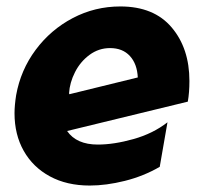

<svg xmlns="http://www.w3.org/2000/svg" viewBox="-20 -559 636 595"><path d="M283 -111Q217 -111 188 -153L562 -244Q567 -272 567 -308Q567 -409 512 -474Q457 -539 353 -539Q274 -539 205.5 -503Q137 -467 90.5 -404.5Q44 -342 30 -264Q25 -232 25 -208Q25 -142 53.5 -91.5Q82 -41 134.5 -12.5Q187 16 258 16Q309 16 367 1.5Q425 -13 475 -42L499 -180Q454 -145 393.5 -128Q333 -111 283 -111ZM321 -410Q360 -410 382.5 -385.5Q405 -361 407 -319L195 -267L194 -270Q196 -303 212.5 -335.5Q229 -368 257.5 -389Q286 -410 321 -410Z"/></svg>

Font: Geom ExtraBold
Style: Bold Italic
Weight: 800
Italic angle: -10°
Version: Version 1.102